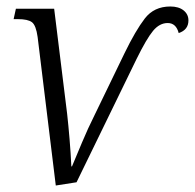

<svg xmlns="http://www.w3.org/2000/svg" viewBox="-20 -563 601 592"><path d="M96 -449Q91 -485 78.5 -494.5Q66 -504 35 -504H22L29 -536H147L187 -212Q191 -176 194.5 -134Q198 -92 200 -50H202Q215 -81 233 -124Q251 -167 272 -209L364 -399Q398 -469 426.5 -506Q455 -543 505 -543Q531 -543 546 -531Q561 -519 561 -500Q561 -471 531 -461Q523 -492 497 -492Q472 -492 452 -468Q432 -444 401 -381L216 -1L152 9Z"/></svg>

Font: Noto Serif SemiCondensed Light
Style: Italic
Weight: 300
Width: 4
Italic angle: -12°
Designer: Monotype Design Team
Foundry: Monotype Imaging Inc.
Version: Version 2.013; ttfautohint (v1.8.4.7-5d5b)